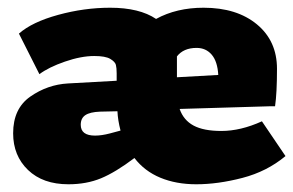

<svg xmlns="http://www.w3.org/2000/svg" viewBox="-20 -466 759 497"><path d="M719 -62Q671 -22 607.5 -5.5Q544 11 488 11Q436 11 395 -6Q354 -23 328 -57Q279 -20 241.5 -4.5Q204 11 157 11Q91 11 52.5 -26Q14 -63 14 -121Q14 -185 58.5 -216Q103 -247 156 -250L282 -257V-276Q282 -290 280 -298Q278 -306 265.5 -313.5Q253 -321 224 -321Q190 -321 148 -306.5Q106 -292 82 -274L29 -379Q63 -409 130.5 -427.5Q198 -446 265 -446Q341 -446 384 -417Q437 -446 507 -446Q593 -446 645 -403Q697 -360 697 -288Q697 -225 692 -191H681L445 -184Q455 -155 481 -141Q507 -127 553 -127Q603 -127 658 -152ZM438 -308V-266L545 -272Q543 -307 528 -324.5Q513 -342 489 -342Q455 -342 438 -320ZM292 -128Q285 -155 284 -178L239 -177Q213 -176 201 -168Q189 -160 189 -143Q189 -115 226 -115Q243 -115 264 -120.5Q285 -126 292 -128Z"/></svg>

Font: Ysabeau Black
Style: Regular
Weight: 900
Designer: Christian Thalmann (Catharsis Fonts)
Version: Version 0.003